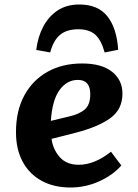

<svg xmlns="http://www.w3.org/2000/svg" viewBox="-20 -819 611 853"><path d="M345 -537Q431 -537 477.5 -500.5Q524 -464 524 -403Q524 -333 470 -294Q416 -255 315 -229L209 -202Q215 -156 245 -121.5Q275 -87 330 -87Q400 -87 473 -145L519 -84Q483 -42 422 -14Q361 14 293 14Q219 14 164.5 -16Q110 -46 80.5 -101Q51 -156 51 -232Q51 -326 87.5 -394Q124 -462 190 -499.5Q256 -537 345 -537ZM381 -401Q381 -464 326 -464Q277 -464 244.5 -419Q212 -374 206 -282L285 -301Q333 -312 357 -333Q381 -354 381 -401ZM332 -799Q416 -799 457.5 -746Q499 -693 505 -598L445 -586Q429 -643 402 -666Q375 -689 328 -689Q276 -689 246.5 -664Q217 -639 203 -586L141 -597Q148 -655 172 -700.5Q196 -746 236 -772.5Q276 -799 332 -799Z"/></svg>

Font: Literata 7pt
Style: Bold Italic
Weight: 700
Italic angle: -2°
Designer: Latin by Veronika Burian and Jose Scaglione. Greek by Irene Vlachou. Cyrillic by Vera Evstafieva
Foundry: TypeTogether
Version: Version 3.002